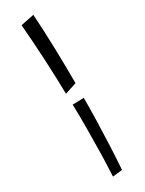

<svg xmlns="http://www.w3.org/2000/svg" viewBox="-254 -807 795 1050"><g transform="rotate(-30 143.5 -282.0)"><path d="M118 -311Q116 -418 110 -534.5Q104 -651 95 -757L179 -774Q186 -669 189 -554.5Q192 -440 192 -335ZM114 210Q118 140 119.5 62Q121 -16 121.5 -93.5Q122 -171 120 -241L191 -243Q191 -174 189 -97Q187 -20 183.5 56.5Q180 133 175 203Z"/></g></svg>

Font: Marhey Light
Style: Regular
Weight: 300
Designer: Nur Syamsi & Bustanul Arifin
Foundry: Namelatype
Version: Version 1.000